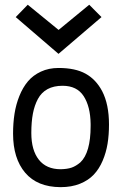

<svg xmlns="http://www.w3.org/2000/svg" viewBox="-20 -791 558 811"><path d="M227.1 -563.5 46.4 -718.8 97.2 -771 227.5 -664.6 356.9 -771 408.7 -718.8ZM319.3 -105Q362.8 -146 362.8 -258.8Q362.8 -258.8 362.8 -267.6Q361.8 -340.8 333.5 -384.8Q305.2 -428.7 244.1 -428.7Q207 -428.7 180.9 -414.6Q154.8 -400.4 140.1 -373Q125.5 -345.7 118.9 -310.8Q112.3 -275.9 112.3 -229Q112.3 -156.7 144 -116.5Q175.8 -76.2 236.3 -76.2Q264.2 -76.7 282.5 -83Q300.8 -89.4 319.3 -105ZM235.4 -0.5Q137.7 -1 86.4 -61.3Q35.2 -121.6 35.2 -226.6Q35.2 -271 41.3 -310.3Q47.4 -349.6 61.8 -385.5Q76.2 -421.4 97.9 -447.3Q119.6 -473.1 152.8 -488.5Q186 -503.9 227.5 -503.9Q297.9 -503.9 341.6 -479.7Q385.3 -455.6 411.6 -405.8Q440.4 -350.1 440.4 -265.1Q440.4 -221.2 434.3 -183.8Q428.2 -146.5 413.6 -112.1Q398.9 -77.6 376.2 -53.5Q353.5 -29.3 317.9 -14.9Q282.2 -0.5 236.3 -0.5Z"/></svg>

Font: FantasqueSansM Nerd Font
Style: Regular
Weight: 400
Monospace: yes
Designer: Jany Belluz
Version: Version 1.8.0 ; ttfautohint (v1.8.2);Nerd Fonts 3.4.0